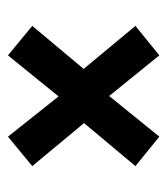

<svg xmlns="http://www.w3.org/2000/svg" viewBox="11 -548 420 482"><g transform="rotate(-90 221.0 -307.0)"><path d="M323 -497 220 -370 119 -497 45 -436 153 -306 45 -177 119 -117 221 -243 323 -117 397 -177 289 -307 397 -436Z"/></g></svg>

Font: Fira Sans Condensed Medium
Style: Regular
Weight: 500
Width: 3
Designer: Carrois Corporate & Edenspiekermann AG
Foundry: Carrois Corporate GbR & Edenspiekermann AG
Version: Version 4.202;PS 004.202;hotconv 1.0.88;makeotf.lib2.5.64775